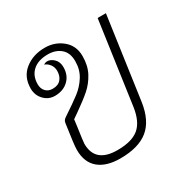

<svg xmlns="http://www.w3.org/2000/svg" viewBox="-137 -707 834 844"><g transform="rotate(-30 280.0 -285.0)"><path d="M93 -119Q93 -134 97 -164.5Q101 -195 108 -244Q109 -254 113 -259.5Q117 -265 125 -270Q181 -307 211 -330Q241 -353 261.5 -385.5Q282 -418 282 -461Q282 -504 256.5 -525.5Q231 -547 192 -547Q143 -547 115.5 -522.5Q88 -498 88 -455Q88 -433 101 -419Q114 -405 136 -405Q164 -405 178 -421.5Q192 -438 192 -464Q192 -482 182 -496Q172 -510 156 -516Q165 -522 175 -522Q192 -522 208 -506.5Q224 -491 224 -464Q224 -423 197.5 -398Q171 -373 129 -373Q97 -373 74.5 -396.5Q52 -420 52 -454Q52 -513 93.5 -546Q135 -579 195 -579Q246 -579 283.5 -548Q321 -517 321 -464Q321 -416 302 -380.5Q283 -345 254.5 -320Q226 -295 176 -260L150 -242L147 -218Q135 -135 135 -126Q135 -29 248 -29Q321 -29 357 -59Q393 -89 403 -159L462 -576H504L445 -159Q432 -71 382.5 -31Q333 9 241 9Q170 9 131.5 -23.5Q93 -56 93 -119Z"/></g></svg>

Font: Krub ExtraLight
Style: Italic
Weight: 275
Italic angle: -8°
Designer: Ekaluck Peanpanawate
Foundry: Cadson Demak Co.,Ltd.
Version: Version 1.000; ttfautohint (v1.6)